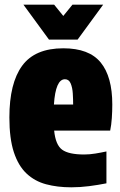

<svg xmlns="http://www.w3.org/2000/svg" viewBox="-20 -789 514 819"><path d="M284 10Q225 10 176.5 -3Q128 -16 93 -49Q58 -82 39 -140Q20 -198 20 -288Q20 -434 74.5 -508.5Q129 -583 250 -583Q360 -583 409.5 -522.5Q459 -462 459 -343Q459 -315 457 -285.5Q455 -256 450 -232H211Q217 -171 245 -150.5Q273 -130 339 -130Q362 -130 386.5 -134Q411 -138 434 -143V-7Q399 0 360.5 5Q322 10 284 10ZM257 -451Q217 -451 210 -343H292Q292 -365 290.5 -390Q289 -415 281.5 -433Q274 -451 257 -451ZM80 -769H211L250 -721L289 -769H420L311 -620H189Z"/></svg>

Font: Protest Strike
Style: Regular
Weight: 400
Designer: Octavio Pardo
Foundry: Ashler Design
Version: Version 2.005; ttfautohint (v1.8.4.7-5d5b)